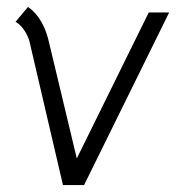

<svg xmlns="http://www.w3.org/2000/svg" viewBox="-20 -535 514 555"><path d="M25 -472 61 -515Q107 -483 123 -407L202 -77L410 -499H469L223 0H162L65 -416Q60 -433 49.5 -448.5Q39 -464 25 -472Z"/></svg>

Font: Bellota Text
Style: Italic
Weight: 400
Italic angle: -7.5°
Designer: Kemie Guaida
Foundry: Kemie Guaida
Version: Version 4.001